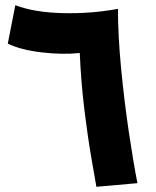

<svg xmlns="http://www.w3.org/2000/svg" viewBox="-20 -714 599 739"><path d="M39 -694 10 -546Q60 -522 139.5 -512.5Q219 -503 287 -510Q292 -395 305 -290Q318 -185 331.5 -107Q345 -29 351 5L509 -9Q493 -90 475.5 -208.5Q458 -327 446 -452Q434 -577 434 -680Q333 -661 222.5 -663.5Q112 -666 39 -694Z"/></svg>

Font: Noto Sans Arabic Extra
Style: Regular
Weight: 800
Designer: Nadine Chahine - Monotype Design Team
Foundry: Monotype Imaging Inc.
Version: Version 1.902